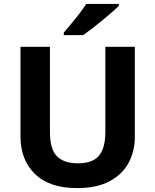

<svg xmlns="http://www.w3.org/2000/svg" viewBox="-20 -1005 796 984"><path d="M671 -303Q671 -229 638.5 -169.5Q606 -110 540.5 -75.5Q475 -41 375 -41Q233 -41 159 -113.5Q85 -186 85 -305V-765H236V-328Q236 -240 272 -204Q308 -168 379 -168Q429 -168 460 -185Q491 -202 505.5 -238Q520 -274 520 -329V-765H671ZM589 -975Q575 -961 552 -941Q529 -921 502.5 -899Q476 -877 450.5 -857.5Q425 -838 406 -825H307V-838Q323 -857 344.5 -882.5Q366 -908 387 -935.5Q408 -963 422 -985H589Z"/></svg>

Font: Noto Sans Tamil UI
Style: Regular
Weight: 400
Designer: Jelle Bosma - Monotype Design Team
Foundry: Monotype Imaging Inc.
Version: Version 2.004